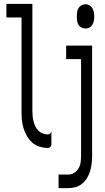

<svg xmlns="http://www.w3.org/2000/svg" viewBox="-20 -755 540 990"><path d="M227 8Q206 8 184.5 1.5Q163 -5 146.5 -19.5Q130 -34 119 -53.5Q108 -73 101.5 -93.5Q95 -114 93 -136Q91 -158 91 -180V-665H13V-735H147V-180Q147 -167 148.5 -153.5Q150 -140 153.5 -127Q157 -114 163 -102Q169 -90 178.5 -80.5Q188 -71 201 -66.5Q214 -62 227 -62Q234 -62 238.5 -66.5Q243 -71 245 -78V-8Q243 -1 238.5 3.5Q234 8 227 8ZM421 -608Q410 -608 400 -613Q390 -618 384.5 -627.5Q379 -637 377.5 -648Q376 -659 376 -670Q376 -681 377.5 -692Q379 -703 384.5 -712.5Q390 -722 400 -727.5Q410 -733 421 -733Q432 -733 441.5 -727.5Q451 -722 456.5 -712.5Q462 -703 464 -692Q466 -681 466 -670Q466 -659 464 -648Q462 -637 456.5 -627.5Q451 -618 441.5 -613Q432 -608 421 -608ZM282 215V145H333Q349 145 363.5 135.5Q378 126 386 111.5Q394 97 396 80Q398 63 398 46V-450H321V-520H455V46Q455 66 453 85.5Q451 105 445.5 124Q440 143 430.5 160Q421 177 405.5 190.5Q390 204 371 209.5Q352 215 333 215Z"/></svg>

Font: Moesevka
Style: Regular
Weight: 400
Monospace: yes
Designer: Belleve Invis
Foundry: Belleve Invis
Version: Version 32.5.0; ttfautohint (v1.8.4)